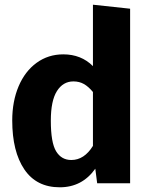

<svg xmlns="http://www.w3.org/2000/svg" viewBox="-20 -779 634 816"><path d="M533 -742V0H393L385 -62Q329 17 234 17Q135 17 83.5 -59Q32 -135 32 -267Q32 -348 59 -412Q86 -476 135.5 -512Q185 -548 249 -548Q325 -548 375 -498V-759ZM375 -159V-388Q356 -411 336.5 -422Q317 -433 292 -433Q248 -433 222 -392Q196 -351 196 -266Q196 -173 218.5 -136Q241 -99 283 -99Q338 -99 375 -159Z"/></svg>

Font: Statis Sans
Style: Bold
Weight: 700
Designer: bBox Type GmbH
Foundry: bBox Type GmbH
Version: Version 1.000